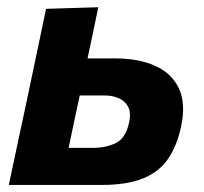

<svg xmlns="http://www.w3.org/2000/svg" viewBox="-20 -524 578 544"><path d="M5 0Q16 -52.5 26.8 -103Q37.5 -153.5 51 -216L61.5 -265.5Q77 -340 88.2 -392.5Q99.5 -445 110.5 -499L258.5 -503.5Q251 -466.5 243.5 -431.2Q236 -396 228 -358.5H306.5Q373.5 -358.5 420.2 -337.2Q467 -316 487 -273.2Q507 -230.5 493 -165Q481.5 -111.5 456.8 -74.8Q432 -38 386.5 -19Q341 0 268 0ZM174.5 -105H242Q281 -105 308.8 -119Q336.5 -133 345.5 -176Q352 -205 342.8 -222Q333.5 -239 315.5 -246.2Q297.5 -253.5 277 -253.5H206Q197.5 -215.5 190.2 -180.2Q183 -145 174.5 -105Z"/></svg>

Font: Commissioner
Style: Bold Italic
Weight: 700
Italic angle: -12°
Designer: Kostas Bartsokas
Foundry: Kostas Bartsokas
Version: Version 1.000; ttfautohint (v1.8.3)